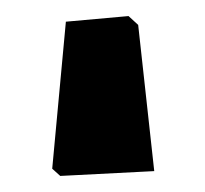

<svg xmlns="http://www.w3.org/2000/svg" viewBox="-20 13 255 239"><path d="M55 232 45 223 62 40 140 33 152 44 172 226Z"/></svg>

Font: Alegreya Sans ExtraBold
Style: Regular
Weight: 800
Designer: Juan Pablo del Peral
Foundry: Huerta Tipografica
Version: Version 2.007